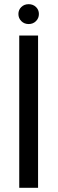

<svg xmlns="http://www.w3.org/2000/svg" viewBox="-20 -898 275 918"><path d="M72 -728H162V0H72ZM117 -783Q96 -783 82 -797Q68 -811 68 -831Q68 -851 82 -864.5Q96 -878 117 -878Q138 -878 152 -864.5Q166 -851 166 -831Q166 -811 152 -797Q138 -783 117 -783Z"/></svg>

Font: Murecho
Style: Regular
Weight: 400
Designer: Neil Summerour
Foundry: Positype
Version: Version 1.010; ttfautohint (v1.8.3)